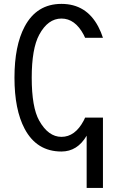

<svg xmlns="http://www.w3.org/2000/svg" viewBox="-20 -762 626 978"><path d="M504.4 -163.1V195.3H421.4V-70.8Q374 9.8 293 9.8Q167 9.8 105.5 -106Q53.7 -203.6 53.7 -366.2Q53.7 -529.3 105.5 -626.5Q167 -742.2 293 -742.2Q419.4 -742.2 480.5 -626.5Q495.6 -597.7 504.4 -569.3H413.6Q410.2 -577.6 406.2 -585Q362.3 -667.5 293 -667.5Q224.1 -667.5 179.7 -585Q141.6 -514.2 141.6 -366.2Q141.6 -215.3 179.7 -147.5Q226.1 -64.9 293 -64.9Q362.3 -64.9 406.2 -147.5Q410.2 -154.8 413.6 -163.1Z"/></svg>

Font: Consola Mono
Style: Book
Weight: 400
Monospace: yes
Designer: Wojciech Kalinowski "wmk69" (wmk69@o2.pl)
Foundry: Wojciech Kalinowski "wmk69" (wmk69@o2.pl)
Version: Version 2.1.0